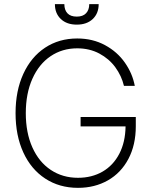

<svg xmlns="http://www.w3.org/2000/svg" viewBox="-20 -904 741 934"><path d="M355.5 -668.9Q282.7 -668.9 226.1 -630.6Q169.4 -592.3 137.5 -520.8Q105.5 -449.2 105.5 -353.5Q105.5 -258.3 137.5 -187Q169.4 -115.7 227.1 -77.4Q284.7 -39.1 359.4 -39.1Q426.8 -39.1 478.8 -69.1Q530.8 -99.1 560.3 -155.8Q589.8 -212.4 590.8 -289.1H372.1V-335H640.6V-290Q640.6 -199.2 604.7 -131.1Q568.8 -63 504.9 -26.6Q440.9 9.8 359.4 9.8Q269 9.8 200.2 -35.2Q131.3 -80.1 93.5 -162.4Q55.7 -244.6 55.7 -353.5Q55.7 -462.4 93.5 -544.7Q131.3 -627 199.2 -671.9Q267.1 -716.8 355.5 -716.8Q431.2 -716.8 491 -684.3Q550.8 -651.9 587.6 -599.1Q624.5 -546.4 635.7 -486.3H583Q571.3 -535.2 541 -576.7Q510.7 -618.2 463.1 -643.6Q415.5 -668.9 355.5 -668.9ZM353.5 -784.2Q304.7 -784.2 275.9 -811.5Q247.1 -838.9 247.1 -883.8H293Q293 -855.5 308.1 -839.4Q323.2 -823.2 353.5 -823.2Q383.3 -823.2 398.7 -839.6Q414.1 -856 414.1 -883.8H460Q460 -838.9 431.2 -811.5Q402.3 -784.2 353.5 -784.2Z"/></svg>

Font: Pretendard ExtraLight
Style: Regular
Weight: 200
Designer: Base glyphs from Inter by Rasmus Andersson; Hangeul glyphs from Noto Sans CJK(Source Han Sans) by Jang Soo-young and Kan
Foundry: Kil Hyung-jin
Version: Version 1.309